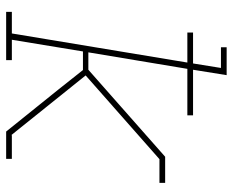

<svg xmlns="http://www.w3.org/2000/svg" viewBox="-88 -688 775 640"><g transform="rotate(90 300.0 -367.5)"><path d="M19 0V-19H91L188 -604H88V-623H191L206 -716H137V-735H230L212 -623H364V-604H209L154 -274H212L502 -530H589V-511H510L231 -265L430 -17V-19H509V0H418L278 -174L213 -256H151L112 -19H180V0Z"/></g></svg>

Font: Iosevka Curly Slab ThEx
Style: Italic
Weight: 100
Width: 7
Italic angle: -9°
Monospace: yes
Designer: Belleve Invis
Foundry: Belleve Invis
Version: Version 11.1.0; ttfautohint (v1.8.3)